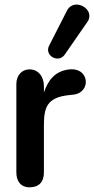

<svg xmlns="http://www.w3.org/2000/svg" viewBox="-20 -794 403 822"><path d="M106 8C147 8 168 -15 168 -56V-255C168 -331 178 -377 277 -387L296 -389C331 -393 351 -422 347 -450C342 -485 312 -500 279 -497C214 -491 185 -448 168 -398V-425C168 -465 145 -497 106 -497C77 -497 50 -475 50 -434V-56C50 -15 72 8 106 8ZM257 -560 354 -700C392 -754 296 -809 266 -747L190 -598C169 -555 231 -522 257 -560Z"/></svg>

Font: SN Pro SemiBold
Style: Regular
Weight: 600
Designer: Tobias Whetton
Foundry: Supernotes
Version: Version 1.003;Glyphs 3.3 (3324)